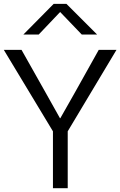

<svg xmlns="http://www.w3.org/2000/svg" viewBox="-24 -995 636 1015"><path d="M0 0ZM-3.9 -731.4H89.8L215.8 -507.8Q259.8 -429.7 293 -370.1H294.9Q309.6 -396.5 339.8 -449.2Q370.1 -502 373 -507.8L498 -731.4H591.8L334 -300.8V0H255.9V-300.8ZM99.6 -812.5 259.8 -974.6H327.1L489.3 -812.5H408.2L293.9 -931.6L180.7 -812.5Z"/></svg>

Font: Batunionen A1
Style: Regular
Weight: 400
Designer: HanYang I&C Co.,Ltd.
Foundry: HanYang I&C Co.,Ltd.
Version: Version 2.50; ttfautohint (v1.6)